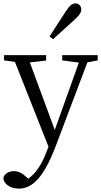

<svg xmlns="http://www.w3.org/2000/svg" viewBox="-24 -839 596 1132"><path d="M89 273Q51 273 25 256Q-3 238 -4 210Q0 191 19 180Q36 170 59 170Q96 170 134 207L142 215Q210 167 253 49L262 26L64 -474L0 -483V-514H248V-482L152 -471L299 -73L441 -470L343 -483V-514H552V-483L491 -471L307 16Q256 151 203 213Q151 273 89 273ZM289 -608 268 -624Q291 -661 338 -732Q358 -762 367 -776Q394 -819 420 -819Q435 -819 444 -810Q455 -800 455 -783Q455 -758 421 -728Q405 -714 374 -685Q318 -634 289 -608Z"/></svg>

Font: Cactus Classical Serif
Style: Regular
Weight: 400
Designer: Henry Chan (via Glyphwiki)、田海東、宇文滿月
Foundry: Moonlit Owen
Version: Version 1.000